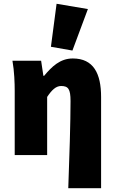

<svg xmlns="http://www.w3.org/2000/svg" viewBox="-20 -822 610 1018"><path d="M342 176H516V-308C516 -432 476 -512 366 -512C298 -512 254 -468 214 -420H210L198 -500H46C56 -444 58 -380 58 -340V0H230V-308C254 -344 276 -366 304 -366C342 -366 354 -350 354 -286C354 -182 348 22 342 176ZM250 -574 364 -554 446 -774 280 -802Z"/></svg>

Font: Giro Sans Black
Style: Regular
Weight: 900
Designer: Paul D. Hunt
Foundry: Adobe Systems Incorporated
Version: Version 1.000;PS 1.0;hotconv 1.0.88;makeotf.lib2.5.647800